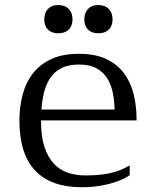

<svg xmlns="http://www.w3.org/2000/svg" viewBox="-20 -747 626 777"><path d="M299.3 -529.3Q364.3 -529.3 408.9 -508.5Q453.6 -487.8 481 -451.7Q508.3 -415.5 520.5 -366.9Q532.7 -318.4 532.7 -262.7V-259.8H146V-256.3Q146 -195.8 159.4 -154.1Q172.9 -112.3 196.5 -86.2Q220.2 -60.1 252.9 -48.6Q285.6 -37.1 324.2 -37.1Q352.5 -37.1 376.7 -39.1Q400.9 -41 422.9 -45.7Q444.8 -50.3 464.8 -58.1Q484.9 -65.9 504.9 -77.6V-38.1Q493.2 -29.8 474.9 -21.2Q456.5 -12.7 431.9 -5.6Q407.2 1.5 377 6.1Q346.7 10.7 310.5 10.7Q186.5 10.7 122.6 -56.4Q58.6 -123.5 58.6 -259.3Q58.6 -315.4 71.8 -364.7Q85 -414.1 113.8 -450.7Q142.6 -487.3 188.2 -508.3Q233.9 -529.3 299.3 -529.3ZM443.8 -303.7Q442.9 -337.4 436.8 -369.9Q430.7 -402.3 415 -428.2Q399.4 -454.1 371.6 -470Q343.8 -485.8 299.3 -485.8Q255.9 -485.8 226.6 -470.5Q197.3 -455.1 179.4 -425.5Q161.6 -396 153.8 -353Q149.4 -330.1 147.5 -303.7ZM159.2 -668.5Q159.2 -695.3 174.1 -710.9Q189 -726.6 215.3 -726.6Q242.7 -726.6 258.1 -710.9Q273.4 -695.3 273.4 -668.5Q273.4 -642.1 258.1 -627.2Q242.7 -612.3 215.3 -612.3Q189 -612.3 174.1 -627.2Q159.2 -642.1 159.2 -668.5ZM321.3 -668.5Q321.3 -695.3 336.2 -710.9Q351.1 -726.6 377.4 -726.6Q404.8 -726.6 420.2 -710.9Q435.5 -695.3 435.5 -668.5Q435.5 -642.1 420.2 -627.2Q404.8 -612.3 377.4 -612.3Q351.1 -612.3 336.2 -627.2Q321.3 -642.1 321.3 -668.5Z"/></svg>

Font: Arian AMU Serif
Style: Regular
Weight: 400
Designer: Ruben Hakobyan (Tarumian)
Foundry: Ruben Hakobyan (Tarumian)
Version: Version 1.002